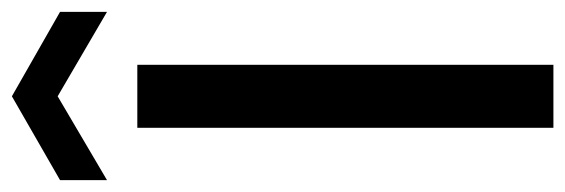

<svg xmlns="http://www.w3.org/2000/svg" viewBox="-351 -617 951 323"><g transform="rotate(-90 124.5 -455.5)"><path d="M71 0V-700H177V0ZM-17 -751V-830L124 -911L266 -830V-751L124 -834Z"/></g></svg>

Font: DeepMind Sans Medium
Style: Regular
Weight: 500
Designer: Jonny Pinhorn / Modifications: Colophon Foundry
Foundry: Colophon Foundry
Version: Version 1.002; ttfautohint (v1.8.2)